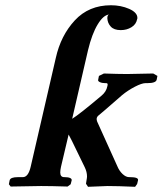

<svg xmlns="http://www.w3.org/2000/svg" viewBox="-20 -717 626 739"><path d="M194.8 -494.1Q213.9 -580.1 267.8 -638.4Q321.8 -696.8 407.2 -696.8Q445.3 -696.8 477.1 -682.9Q508.8 -668.9 508.8 -647.9Q508.8 -645 507.8 -643.1Q503.9 -623 485.8 -612.1Q467.8 -601.1 444.8 -601.1Q418.9 -601.1 406.5 -614.5Q394 -627.9 393.1 -647Q393.1 -659.2 399.9 -661.1Q377.9 -659.2 356 -623Q334 -586.9 318.8 -523.9L257.8 -259.8Q285.6 -276.9 371.1 -349.1Q389.2 -364.3 393.1 -384.8Q397 -397 389.2 -397H384.8Q372.6 -397 364.3 -400.9Q356 -404.8 357.9 -410.2L360.8 -424.8L379.9 -434.1Q435.1 -432.1 469.2 -432.1L569.8 -434.1L585.9 -424.8L583 -410.2Q580.1 -397 546.9 -397H540Q525.9 -397 499 -383.1Q472.2 -369.1 450.2 -351.1Q368.2 -279.3 355 -269H356Q349.1 -262.2 354 -249L431.2 -78.1Q439 -59.1 451.9 -47.1Q464.8 -35.2 477.1 -35.2H480Q514.2 -35.2 511.2 -22.9L507.8 -8.8L500 2Q433.1 -1 394 -1L318.8 2L311 -9.8L313 -22.9Q314.9 -32.7 314.9 -38.1Q314.9 -55.2 306.2 -73.2Q301.3 -83 256.8 -174.8Q245.6 -196.8 244.1 -199.2L214.8 -75.2Q211.9 -62 211.9 -53.2Q211.9 -35.2 227.1 -35.2H229Q242.2 -35.2 249.5 -32Q256.8 -28.8 255.9 -22.9L252 -7.8L240.2 1Q176.3 -1 138.2 -1L21 1L14.2 -7.8L17.1 -22.9Q20 -35.2 48.8 -35.2H67.9Q88.9 -35.2 98.1 -75.2Z"/></svg>

Font: Linux Libertine O
Style: Semibold Italic
Weight: 600
Italic angle: -11.5°
Designer: Philipp H. Poll
Foundry: Philipp H. Poll
Version: Version 5.1.2